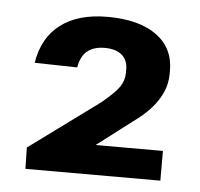

<svg xmlns="http://www.w3.org/2000/svg" viewBox="-36 -823 450 431"><g transform="rotate(5 188.5 -608.0)"><path d="M35 -478 193 -594Q222 -618 232 -632.5Q242 -647 242 -665V-672Q242 -693 228.5 -704.5Q215 -716 190 -716Q165 -716 150.5 -704Q136 -692 132 -667L36 -669Q45 -726 84.5 -756Q124 -786 190 -786Q261 -786 300.5 -757.5Q340 -729 340 -678V-671Q340 -649 331.5 -629.5Q323 -610 307 -592Q291 -574 267 -557L120 -445L126 -497H340V-430H36Z"/></g></svg>

Font: Pathway Extreme 28pt SemiBold
Style: Regular
Weight: 600
Designer: Eduardo Rodriguez Tunni
Foundry: Eduardo Rodriguez Tunni
Version: Version 1.001;gftools[0.9.26]